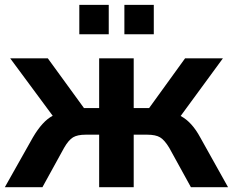

<svg xmlns="http://www.w3.org/2000/svg" viewBox="-28 -783 974 803"><path d="M109.4 -208Q149.4 -276.4 192.4 -298.8L14.6 -539.1H171.9L323.2 -331.1H386.7V-539.1H531.2V-331.1H595.7L746.1 -539.1H904.3L727.5 -297.9Q774.4 -273.4 809.6 -208L925.8 0H770.5L679.7 -165Q660.2 -197.3 641.6 -208.5Q623 -219.7 587.9 -219.7H531.2V0H386.7V-219.7H330.1Q295.9 -219.7 277.3 -208.5Q258.8 -197.3 240.2 -165L149.4 0H-7.8ZM303.7 -639.6V-762.7H426.8V-639.6ZM492.2 -639.6V-762.7H615.2V-639.6Z"/></svg>

Font: Min Sans Bold
Style: Regular
Weight: 700
Designer: Jinseong-Kim, NotoSansCJK, Nunito
Foundry: Jinseong-Kim
Version: Version 1.400;Glyphs 3.1.2 (3151)